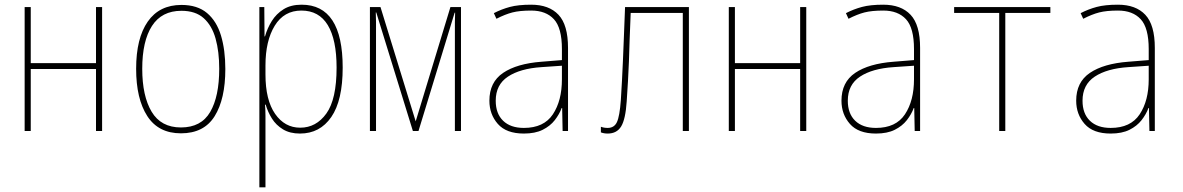

<svg xmlns="http://www.w3.org/2000/svg" viewBox="-20 -558 5040 818"><path d="M85 0V-528H111V-289H389V-528H415V0H389V-264H111V0Z M751 10Q655 10 607.5 -63.5Q560 -137 560 -265Q560 -395 609.5 -466Q659 -537 753 -537Q821 -537 862 -502.5Q903 -468 921.5 -406.5Q940 -345 940 -264Q940 -136 894.5 -63Q849 10 751 10ZM751 -15Q837 -15 875.5 -81Q914 -147 914 -265Q914 -338 898.5 -393.5Q883 -449 848 -480.5Q813 -512 753 -512Q669 -512 627.5 -447.5Q586 -383 586 -265Q586 -149 626 -82Q666 -15 751 -15Z M1085 240V-528H1106L1107 -403H1109Q1119 -438 1138 -468.5Q1157 -499 1188 -518.5Q1219 -538 1265 -538Q1440 -538 1440 -270Q1440 -130 1391.5 -59.5Q1343 11 1258 11Q1215 11 1185.5 -7Q1156 -25 1138.5 -53Q1121 -81 1112 -112H1109Q1111 -90 1111 -64.5Q1111 -39 1111 -11V240ZM1259 -14Q1327 -14 1370.5 -74.5Q1414 -135 1414 -270Q1414 -389 1376.5 -451Q1339 -513 1264 -513Q1190 -513 1150.5 -448.5Q1111 -384 1111 -279V-241Q1111 -132 1152 -73Q1193 -14 1259 -14Z M1556 0V-528H1601L1751 -41L1899 -528H1944V0H1918V-425Q1918 -446 1918 -464Q1918 -482 1919 -504H1917L1763 0H1739L1583 -505H1581Q1582 -483 1582 -464.5Q1582 -446 1582 -422V0Z M2212 11Q2137 11 2101 -30Q2065 -71 2065 -129Q2065 -208 2123.5 -247.5Q2182 -287 2287 -295L2374 -302V-349Q2374 -439 2340 -476Q2306 -513 2243 -513Q2194 -513 2163 -505Q2132 -497 2095 -478L2084 -502Q2117 -519 2152.5 -528.5Q2188 -538 2243 -538Q2319 -538 2359.5 -495Q2400 -452 2400 -354V0H2377L2375 -98H2373Q2363 -71 2343.5 -46Q2324 -21 2292 -5Q2260 11 2212 11ZM2212 -13Q2297 -13 2335.5 -71Q2374 -129 2374 -220V-278L2287 -272Q2196 -266 2144 -231.5Q2092 -197 2092 -129Q2092 -74 2123.5 -43.5Q2155 -13 2212 -13Z M2569 11Q2553 11 2540 6V-18Q2553 -13 2569 -13Q2597 -13 2608.5 -38Q2620 -63 2625 -131Q2628 -176 2630 -216.5Q2632 -257 2634 -301Q2636 -345 2638 -400Q2640 -455 2643 -528H2915V0H2889V-503H2667Q2664 -439 2662.5 -389Q2661 -339 2659.5 -296.5Q2658 -254 2655.5 -213Q2653 -172 2650 -126Q2645 -50 2626.5 -19.5Q2608 11 2569 11Z M3085 0V-528H3111V-289H3389V-528H3415V0H3389V-264H3111V0Z M3712 11Q3637 11 3601 -30Q3565 -71 3565 -129Q3565 -208 3623.5 -247.5Q3682 -287 3787 -295L3874 -302V-349Q3874 -439 3840 -476Q3806 -513 3743 -513Q3694 -513 3663 -505Q3632 -497 3595 -478L3584 -502Q3617 -519 3652.5 -528.5Q3688 -538 3743 -538Q3819 -538 3859.5 -495Q3900 -452 3900 -354V0H3877L3875 -98H3873Q3863 -71 3843.5 -46Q3824 -21 3792 -5Q3760 11 3712 11ZM3712 -13Q3797 -13 3835.5 -71Q3874 -129 3874 -220V-278L3787 -272Q3696 -266 3644 -231.5Q3592 -197 3592 -129Q3592 -74 3623.5 -43.5Q3655 -13 3712 -13Z M4237 0V-503H4045V-528H4455V-503H4263V0Z M4712 11Q4637 11 4601 -30Q4565 -71 4565 -129Q4565 -208 4623.5 -247.5Q4682 -287 4787 -295L4874 -302V-349Q4874 -439 4840 -476Q4806 -513 4743 -513Q4694 -513 4663 -505Q4632 -497 4595 -478L4584 -502Q4617 -519 4652.5 -528.5Q4688 -538 4743 -538Q4819 -538 4859.5 -495Q4900 -452 4900 -354V0H4877L4875 -98H4873Q4863 -71 4843.5 -46Q4824 -21 4792 -5Q4760 11 4712 11ZM4712 -13Q4797 -13 4835.5 -71Q4874 -129 4874 -220V-278L4787 -272Q4696 -266 4644 -231.5Q4592 -197 4592 -129Q4592 -74 4623.5 -43.5Q4655 -13 4712 -13Z"/></svg>

Font: Noto Sans Mono ExtraCondensed Thin
Style: Regular
Weight: 100
Width: 2
Designer: Monotype Design Team
Foundry: Monotype Imaging Inc.
Version: Version 2.014; ttfautohint (v1.8.4.7-5d5b)